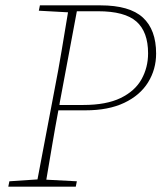

<svg xmlns="http://www.w3.org/2000/svg" viewBox="-20 -697 603 717"><path d="M346 -655H267L203 -313L202 -305H291Q377 -305 430.5 -331Q484 -357 508.5 -401Q533 -445 533 -498Q533 -578 489.5 -616.5Q446 -655 346 -655ZM125 -657 129 -677H355Q464 -677 513.5 -631.5Q563 -586 563 -497Q563 -438 533 -389.5Q503 -341 444 -313Q385 -285 299 -285H198Q186 -221 175 -156Q164 -91 153 -26L267 -20L263 0H11L15 -20L120 -27L184 -364Q198 -435 210 -507Q222 -579 234 -651Z"/></svg>

Font: Source Serif Pro ExtraLight
Style: Italic
Weight: 200
Italic angle: -12°
Designer: Frank Grießhammer
Foundry: Adobe Systems Incorporated
Version: Version 3.001;hotconv 1.0.111;makeotfexe 2.5.65597